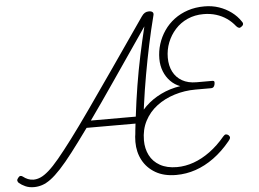

<svg xmlns="http://www.w3.org/2000/svg" viewBox="-69 -1222 1796 1333"><g transform="rotate(-5 829.5 -555.5)"><path d="M115 17Q81 17 55.5 5.5Q30 -6 12 -21Q5 -28 3 -36.5Q1 -45 10 -56Q19 -68 27 -68.5Q35 -69 43 -63Q59 -50 77.5 -42.5Q96 -35 116 -35Q140 -35 165.5 -46Q191 -57 223 -85Q255 -113 297.5 -164Q340 -215 399 -293.5Q458 -372 537.5 -485Q617 -598 722.5 -750Q828 -902 964 -1099Q975 -1115 987 -1122Q999 -1129 1015 -1129Q1033 -1129 1041 -1121Q1049 -1113 1044 -1097Q1019 -1000 997.5 -898.5Q976 -797 957.5 -693Q939 -589 924.5 -482.5Q910 -376 898 -270Q897 -254 891.5 -247.5Q886 -241 869 -240Q854 -239 849 -245Q844 -251 845 -265Q847 -290 849.5 -313.5Q852 -337 855 -361H514Q446 -267 395 -200.5Q344 -134 304 -91Q264 -48 232 -24.5Q200 -1 171.5 8Q143 17 115 17ZM548 -409H861Q874 -517 891 -622Q908 -727 929.5 -828.5Q951 -930 975 -1028Q837 -827 732.5 -674Q628 -521 548 -409ZM1106 19Q1021 19 962.5 -15Q904 -49 873.5 -106Q843 -163 843 -234Q843 -308 869 -369Q895 -430 942 -475.5Q989 -521 1051.5 -551.5Q1114 -582 1187 -593Q1149 -607 1120 -636.5Q1091 -666 1075 -706.5Q1059 -747 1059 -795Q1059 -847 1074.5 -896.5Q1090 -946 1119.5 -989Q1149 -1032 1191 -1063.5Q1233 -1095 1286 -1112.5Q1339 -1130 1402 -1130Q1456 -1130 1503 -1114Q1550 -1098 1588.5 -1069.5Q1627 -1041 1652 -1003Q1660 -994 1659 -984.5Q1658 -975 1646 -967Q1637 -959 1628.5 -961Q1620 -963 1610 -974Q1585 -1006 1552 -1029Q1519 -1052 1478.5 -1064.5Q1438 -1077 1391 -1077Q1330 -1077 1279.5 -1054.5Q1229 -1032 1193 -992Q1157 -952 1137.5 -902Q1118 -852 1118 -797Q1118 -741 1139.5 -699Q1161 -657 1202 -633.5Q1243 -610 1302 -610H1413Q1423 -610 1425.5 -604Q1428 -598 1425 -584Q1422 -571 1415.5 -565.5Q1409 -560 1400 -560H1290Q1214 -560 1143.5 -538Q1073 -516 1019 -475Q965 -434 934 -374.5Q903 -315 903 -240Q903 -182 926.5 -135.5Q950 -89 998 -62Q1046 -35 1116 -35Q1175 -35 1233.5 -56Q1292 -77 1348 -118Q1404 -159 1454 -219Q1464 -231 1473 -231.5Q1482 -232 1492 -224Q1501 -215 1500 -206Q1499 -197 1487 -183Q1432 -116 1370 -71Q1308 -26 1242 -3.5Q1176 19 1106 19Z"/></g></svg>

Font: Playwrite CU ExtraLight
Style: Regular
Weight: 250
Designer: Veronika Burian, José Scaglione
Foundry: TypeTogether
Version: Version 1.002